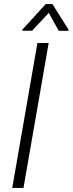

<svg xmlns="http://www.w3.org/2000/svg" viewBox="-20 -922 356 942"><path d="M316.4 -776.4 315.9 -770.5 268.1 -771 219.2 -858.9 137.7 -771.5 89.8 -771 90.3 -777.3 204.1 -901.9H237.3ZM95.2 0H40L163.6 -710.9H218.8Z"/></svg>

Font: TypoPRO Roboto
Style: Italic
Weight: 300
Italic angle: -12°
Designer: Google
Version: Version 2.136; 2016